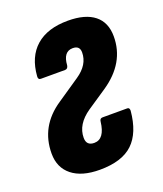

<svg xmlns="http://www.w3.org/2000/svg" viewBox="-102 -569 545 643"><g transform="rotate(-20 170.5 -247.0)"><path d="M145 6Q81 6 46 -22Q11 -50 11 -100Q11 -197 96 -254L177 -309Q223 -340 223 -384Q223 -408 198 -408Q164 -408 161 -360Q159 -348 149 -348H63Q53 -348 54 -360Q59 -428 100 -464Q141 -500 214 -500Q276 -500 308.5 -474Q341 -448 341 -398Q341 -304 251 -243L181 -196Q130 -161 130 -113Q130 -85 158 -85Q195 -85 202 -145Q203 -156 213 -156H301Q309 -156 309 -145Q302 -68 263 -31Q224 6 145 6Z"/></g></svg>

Font: Sofia Sans Extra Condensed ExtraBold
Style: Italic
Weight: 800
Italic angle: -9°
Designer: Botio Nikoltchev, Ani Petrova
Foundry: lettersoup
Version: Version 4.101; ttfautohint (v1.8.4.7-5d5b)